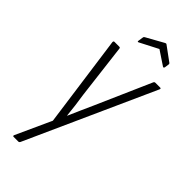

<svg xmlns="http://www.w3.org/2000/svg" viewBox="-267 -698 926 926"><g transform="rotate(45 195.5 -235.0)"><path d="M54 185Q51 185 50 183Q49 181 50 178L133 -4L68 -475Q68 -479 69.5 -481Q71 -483 74 -483H107Q114 -483 114 -476L148 -196Q153 -165 157 -133Q161 -101 164 -70H165Q178 -100 192 -131.5Q206 -163 220 -194L344 -476Q347 -483 353 -483H386Q389 -483 390.5 -481Q392 -479 390 -475L95 179Q92 185 86 185ZM159 -564Q156 -562 153.5 -563Q151 -564 152 -567L156 -594Q157 -599 158.5 -600Q160 -601 163 -603L251 -652Q256 -655 260 -652L331 -600Q337 -597 336 -590L333 -569Q332 -564 329.5 -563Q327 -562 324 -564L252 -612Z"/></g></svg>

Font: Sofia Sans Condensed Light
Style: Italic
Weight: 300
Italic angle: -9°
Version: Version 4.100